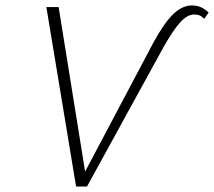

<svg xmlns="http://www.w3.org/2000/svg" viewBox="-20 -684 785 704"><path d="M259 0 150 -658H195L299 -12L271 -15L542 -527Q583 -602 616 -633Q649 -664 683 -664Q703 -664 718 -657Q733 -650 745 -638L729 -615Q719 -625 710.5 -628Q702 -631 693 -631Q667 -631 641 -602.5Q615 -574 580 -512L299 0Z"/></svg>

Font: Ysabeau Office ExtraLight
Style: Italic
Weight: 250
Italic angle: -12°
Designer: Christian Thalmann (Catharsis Fonts)
Version: Version 2.001;gftools[0.9.30]; featfreeze: tnum,lnum,ss02